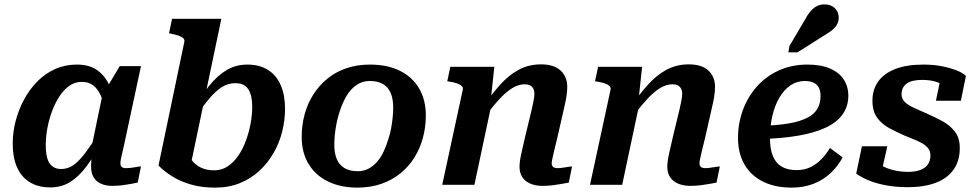

<svg xmlns="http://www.w3.org/2000/svg" viewBox="-20 -844 4459 877"><path d="M505 -352 461 -335Q454 -376 441 -406Q428 -436 407 -453Q386 -470 353 -470Q322 -470 296.5 -452Q271 -434 251 -403Q231 -372 217 -334Q203 -296 196 -256.5Q189 -217 189 -181Q189 -145 196 -121Q203 -97 219 -84.5Q235 -72 259 -72Q290 -72 315.5 -90Q341 -108 368 -143.5Q395 -179 428 -231L446 -198Q411 -133 376 -85.5Q341 -38 301 -13Q261 12 210 12Q154 12 115.5 -12Q77 -36 57.5 -80.5Q38 -125 38 -187Q38 -240 51.5 -291.5Q65 -343 90 -389.5Q115 -436 150.5 -472Q186 -508 231.5 -528.5Q277 -549 331 -549Q388 -549 424 -523.5Q460 -498 479.5 -454Q499 -410 505 -352ZM624 -542 554 -216Q547 -181 541 -157Q535 -133 532.5 -119Q530 -105 530 -98Q530 -87 536 -81.5Q542 -76 555 -76Q574 -76 592.5 -79.5Q611 -83 624 -84L609 -10Q594 -7 575.5 -3.5Q557 0 536.5 2.5Q516 5 493 5Q463 5 441 -5Q419 -15 407.5 -34.5Q396 -54 396 -82Q396 -91 397 -109Q398 -127 401 -151L392 -142L449 -416L457 -425L527 -542Z M959 -66Q993 -66 1020.5 -84.5Q1048 -103 1068.5 -133Q1089 -163 1103 -201Q1117 -239 1124.5 -279Q1132 -319 1132 -356Q1132 -391 1124 -415.5Q1116 -440 1099.5 -452Q1083 -464 1055 -464Q1022 -464 994 -446.5Q966 -429 937 -395Q908 -361 873 -309L861 -339Q897 -404 934.5 -451Q972 -498 1014.5 -523.5Q1057 -549 1110 -549Q1165 -549 1203.5 -525Q1242 -501 1262 -455.5Q1282 -410 1282 -347Q1282 -295 1269 -243Q1256 -191 1229.5 -145Q1203 -99 1164.5 -63.5Q1126 -28 1075.5 -7.5Q1025 13 962 13Q900 13 851 -1.5Q802 -16 765 -39.5Q728 -63 704 -88L822 -653Q824 -663 817 -669.5Q810 -676 796 -681Q782 -686 762 -690L752 -692L766 -758H991L847 -71Q838 -80 832.5 -90.5Q827 -101 825 -112Q823 -123 825 -134.5Q827 -146 832 -157Q841 -133 856.5 -112Q872 -91 897.5 -78.5Q923 -66 959 -66Z M1754 -209Q1762 -233 1766.5 -257.5Q1771 -282 1773.5 -306Q1776 -330 1776 -353Q1776 -391 1765 -418Q1754 -445 1730.5 -459.5Q1707 -474 1669 -474Q1641 -474 1619 -462Q1597 -450 1580.5 -430.5Q1564 -411 1551 -384Q1538 -357 1529 -327Q1522 -304 1517 -279Q1512 -254 1509.5 -230Q1507 -206 1507 -183Q1507 -145 1518 -118Q1529 -91 1553 -76.5Q1577 -62 1614 -62Q1642 -62 1664 -74Q1686 -86 1703 -105.5Q1720 -125 1732.5 -152Q1745 -179 1754 -209ZM1358 -219Q1358 -271 1371 -320Q1384 -369 1410 -410.5Q1436 -452 1474 -483.5Q1512 -515 1561 -532Q1610 -549 1671 -549Q1748 -549 1805 -521.5Q1862 -494 1893.5 -441.5Q1925 -389 1925 -317Q1925 -264 1912 -215.5Q1899 -167 1873.5 -125.5Q1848 -84 1810 -53Q1772 -22 1722.5 -4.5Q1673 13 1612 13Q1536 13 1478.5 -15Q1421 -43 1389.5 -95Q1358 -147 1358 -219Z M2000 0H2147L2229 -386L2222 -390L2238 -539H2037L2023 -473L2034 -471Q2054 -468 2068 -463Q2082 -458 2089 -451Q2096 -444 2094 -435ZM2526 -216 2556 -348Q2563 -377 2567 -401.5Q2571 -426 2571 -447Q2571 -494 2540.5 -522Q2510 -550 2451 -550Q2395 -550 2349.5 -525.5Q2304 -501 2264 -456.5Q2224 -412 2185 -354L2193 -307Q2228 -355 2259 -389Q2290 -423 2319 -441Q2348 -459 2376 -459Q2400 -459 2410.5 -447Q2421 -435 2421 -416Q2421 -403 2418 -388Q2415 -373 2410 -349L2380 -225Q2370 -182 2364 -155.5Q2358 -129 2355.5 -112.5Q2353 -96 2353 -82Q2353 -54 2366 -34.5Q2379 -15 2403 -5Q2427 5 2458 5Q2481 5 2502.5 2.5Q2524 0 2543 -3.5Q2562 -7 2578 -10L2593 -84Q2585 -83 2574 -81.5Q2563 -80 2550.5 -78Q2538 -76 2526 -76Q2513 -76 2506.5 -81.5Q2500 -87 2500 -98Q2500 -105 2503 -119Q2506 -133 2511.5 -156.5Q2517 -180 2526 -216Z M2675 0H2822L2904 -386L2897 -390L2913 -539H2712L2698 -473L2709 -471Q2729 -468 2743 -463Q2757 -458 2764 -451Q2771 -444 2769 -435ZM3201 -216 3231 -348Q3238 -377 3242 -401.5Q3246 -426 3246 -447Q3246 -494 3215.5 -522Q3185 -550 3126 -550Q3070 -550 3024.5 -525.5Q2979 -501 2939 -456.5Q2899 -412 2860 -354L2868 -307Q2903 -355 2934 -389Q2965 -423 2994 -441Q3023 -459 3051 -459Q3075 -459 3085.5 -447Q3096 -435 3096 -416Q3096 -403 3093 -388Q3090 -373 3085 -349L3055 -225Q3045 -182 3039 -155.5Q3033 -129 3030.5 -112.5Q3028 -96 3028 -82Q3028 -54 3041 -34.5Q3054 -15 3078 -5Q3102 5 3133 5Q3156 5 3177.5 2.5Q3199 0 3218 -3.5Q3237 -7 3253 -10L3268 -84Q3260 -83 3249 -81.5Q3238 -80 3225.5 -78Q3213 -76 3201 -76Q3188 -76 3181.5 -81.5Q3175 -87 3175 -98Q3175 -105 3178 -119Q3181 -133 3186.5 -156.5Q3192 -180 3201 -216Z M3596 13Q3520 13 3465 -14.5Q3410 -42 3380.5 -93Q3351 -144 3351 -214Q3351 -280 3373 -340.5Q3395 -401 3436.5 -448Q3478 -495 3537 -522Q3596 -549 3668 -549Q3731 -549 3772.5 -530.5Q3814 -512 3834.5 -480Q3855 -448 3855 -408Q3855 -359 3829 -322Q3803 -285 3751.5 -261Q3700 -237 3624.5 -224Q3549 -211 3449 -209L3454 -269Q3529 -271 3581.5 -280Q3634 -289 3666.5 -305.5Q3699 -322 3713.5 -347Q3728 -372 3728 -406Q3728 -428 3720.5 -443Q3713 -458 3697 -466Q3681 -474 3656 -474Q3620 -474 3590.5 -454Q3561 -434 3540 -398Q3519 -362 3508 -315Q3497 -268 3497 -213Q3497 -162 3511 -129.5Q3525 -97 3552 -82Q3579 -67 3619 -67Q3655 -67 3683 -81Q3711 -95 3733 -118Q3755 -141 3771 -168L3829 -125Q3806 -83 3772.5 -52Q3739 -21 3694.5 -4Q3650 13 3596 13ZM3655 -751Q3667 -774 3680 -790Q3693 -806 3709 -815Q3725 -824 3746 -824Q3776 -824 3793.5 -806.5Q3811 -789 3811 -764Q3811 -744 3801 -728.5Q3791 -713 3774 -701Q3757 -689 3735 -676L3623 -605H3581L3586 -634Z M4127 11Q4071 11 4024.5 2Q3978 -7 3944.5 -21.5Q3911 -36 3891 -51L3917 -176H4033L4003 -42Q3985 -50 3977.5 -61Q3970 -72 3971 -85Q3972 -98 3979 -109Q3991 -96 4013 -84.5Q4035 -73 4064.5 -66Q4094 -59 4128 -59Q4159 -59 4182 -67Q4205 -75 4217.5 -92Q4230 -109 4230 -134Q4230 -153 4220 -166Q4210 -179 4193 -189Q4176 -199 4154.5 -207.5Q4133 -216 4111 -225Q4075 -241 4041.5 -259Q4008 -277 3986.5 -306.5Q3965 -336 3965 -383Q3965 -435 3991.5 -472Q4018 -509 4070 -529Q4122 -549 4198 -549Q4245 -549 4284.5 -541Q4324 -533 4352 -521.5Q4380 -510 4392 -497L4369 -384H4255L4277 -489Q4289 -489 4298.5 -480.5Q4308 -472 4312 -459.5Q4316 -447 4311 -435Q4300 -448 4283.5 -458Q4267 -468 4244.5 -473.5Q4222 -479 4192 -479Q4143 -479 4120.5 -461.5Q4098 -444 4098 -414Q4098 -392 4113.5 -377.5Q4129 -363 4155.5 -351Q4182 -339 4212 -326Q4249 -310 4284 -291Q4319 -272 4341.5 -243Q4364 -214 4364 -168Q4364 -109 4335.5 -69Q4307 -29 4254 -9Q4201 11 4127 11Z"/></svg>

Font: Roboto Serif 20pt SemiBold
Style: Italic
Weight: 600
Italic angle: -10°
Version: Version 1.007